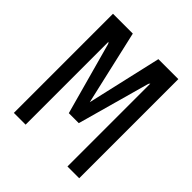

<svg xmlns="http://www.w3.org/2000/svg" viewBox="-197 -859 993 993"><g transform="rotate(45 300.0 -362.5)"><path d="M61 -725H206L299.5 -316.5L393 -725H539V0H453V-606.5L446.5 -597.5L336 -200H263L153.5 -597.5L147 -606.5V0H61Z"/></g></svg>

Font: JuliaMono
Style: Regular
Weight: 400
Monospace: yes
Designer: cormullion
Foundry: corm
Version: Version 0.055; ttfautohint (v1.8.4)